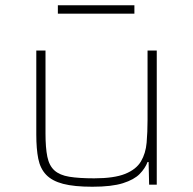

<svg xmlns="http://www.w3.org/2000/svg" viewBox="-20 -702 732 730"><path d="M331 8Q262 8 220 -3Q178 -14 155.5 -37.5Q133 -61 125.5 -98.5Q118 -136 118 -190V-510H153V-195Q153 -140 160 -106Q167 -72 187 -54Q207 -36 243.5 -30Q280 -24 338 -24Q414 -24 456 -41Q498 -58 516 -88.5Q534 -119 537.5 -159.5Q541 -200 541 -246V-510H576V0H547L545 -86H541Q532 -62 511 -40.5Q490 -19 447.5 -5.5Q405 8 331 8ZM200 -650V-682H491V-650Z"/></svg>

Font: Saira Expanded Thin
Style: Regular
Weight: 250
Width: 7
Designer: Hector Gatti with collaboration of the Omnibus-Type team
Foundry: Omnibus-Type
Version: Version 1.101